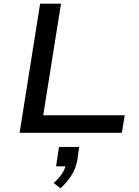

<svg xmlns="http://www.w3.org/2000/svg" viewBox="-20 -725 760 1048"><path d="M87 0 199 -705H313L216 -96H661L645 0ZM310 303 273 274Q303 247 320 220.5Q337 194 340 168L355 183H286L302 77H412L402 150Q394 194 370.5 231.5Q347 269 310 303Z"/></svg>

Font: Nunito Sans 7pt Expanded Medium
Style: Italic
Weight: 500
Width: 7
Italic angle: -9°
Designer: Vernon Adams
Foundry: Vernon Adams
Version: Version 3.101;gftools[0.9.27]